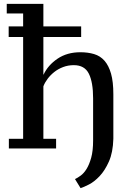

<svg xmlns="http://www.w3.org/2000/svg" viewBox="-20 -770 688 996"><path d="M25 -633H100V-700H15V-750H205V-633H401V-578H205V-383H206Q229 -432 278.5 -465.5Q328 -499 397 -499Q436 -499 468 -489.5Q500 -480 522 -455Q544 -430 556 -388Q568 -346 568 -281V-50Q566 21 545 68Q524 115 496.5 144Q469 173 441.5 187Q414 201 398 206L369 159Q382 153 398.5 141Q415 129 429 106.5Q443 84 453 48.5Q463 13 463 -42V-260Q463 -343 441 -387.5Q419 -432 363 -432Q333 -432 307 -422Q281 -412 261 -396Q241 -380 226.5 -360.5Q212 -341 205 -322V-50H271V0H26V-50H100V-578H25Z"/></svg>

Font: PT Serif Caption
Style: Regular
Weight: 400
Designer: A.Korolkova, O.Umpeleva, V.Yefimov
Foundry: ParaType Ltd
Version: Version 1.000W OFL